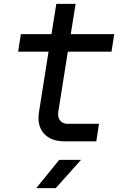

<svg xmlns="http://www.w3.org/2000/svg" viewBox="-20 -725 640 985"><path d="M311 0Q240 0 204.5 -41Q169 -82 180 -150L229 -460H73L87 -550H244L269 -705H368L343 -550H566L552 -460H328L279 -151Q275 -124 288 -107Q301 -90 327 -90H488L474 0ZM166 240 284 95H396L266 240Z"/></svg>

Font: JetBrains Mono NL Medium
Style: Italic
Weight: 500
Italic angle: -9°
Monospace: yes
Designer: Philipp Nurullin, Konstantin Bulenkov
Foundry: JetBrains
Version: Version 2.305; ttfautohint (v1.8.4.7-5d5b)